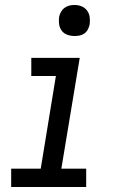

<svg xmlns="http://www.w3.org/2000/svg" viewBox="-20 -753 490 773"><path d="M25 0V-74H144L205 -447H106V-520H301L227 -74H327V0ZM280 -608Q265 -608 251 -613Q237 -618 228.5 -629.5Q220 -641 218 -655.5Q216 -670 218 -685Q220 -695 225.5 -705Q231 -715 240 -721.5Q249 -728 259 -730.5Q269 -733 280 -733Q295 -733 308.5 -727.5Q322 -722 330.5 -710.5Q339 -699 341 -684.5Q343 -670 341 -655Q339 -645 334 -635Q329 -625 320 -618.5Q311 -612 300.5 -610Q290 -608 280 -608Z"/></svg>

Font: Zed Sans Extended
Style: Italic
Weight: 400
Width: 7
Italic angle: -9°
Designer: Belleve Invis
Foundry: Belleve Invis
Version: Version 1.0.0; ttfautohint (v1.8.4)